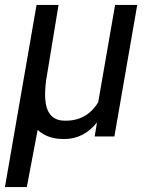

<svg xmlns="http://www.w3.org/2000/svg" viewBox="-33 -548 607 771"><path d="M202.1 -528.3 151.9 -223.6Q147 -182.6 148.4 -154.3Q153.3 -64.9 224.6 -63.5Q314 -60.5 361.3 -137.2L429.2 -528.3H518.1L426.3 0H347.2L356.4 -56.2Q302.2 11.2 223.1 10.3Q157.2 10.3 118.2 -26.4L74.7 203.1H-13.2L113.8 -528.3Z"/></svg>

Font: Roboto
Style: Italic
Weight: 400
Italic angle: -12°
Designer: Google
Version: Version 2.134; 2016; ttfautohint (v1.6)